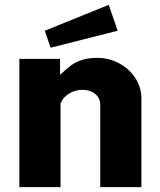

<svg xmlns="http://www.w3.org/2000/svg" viewBox="-20 -773 661 793"><path d="M60 -530H228V-464Q256 -490 273.5 -503Q291 -516 317.5 -525Q344 -534 382 -534Q430 -534 472 -511.5Q514 -489 539 -450.5Q564 -412 564 -365V0H394V-340Q394 -368 373 -385Q352 -402 320 -402Q291 -402 266 -387Q241 -372 230 -346V0H60ZM466 -646 189 -576 165 -646 429 -753Z"/></svg>

Font: Morrison
Style: Bold
Weight: 700
Designer: Pablo Impallari, Rodrigo Fuenzalida (Modified by Dan O. Williams)
Version: Version 0.03;June 6, 2019;FontCreator 11.5.0.2425 64-bit; tt